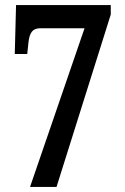

<svg xmlns="http://www.w3.org/2000/svg" viewBox="-20 -734 491 754"><path d="M98 0 312 -623H138Q116 -623 105.5 -610Q95 -597 92 -569L87 -522H38L43 -714H415V-677L202 0Z"/></svg>

Font: Noto Serif ExtraCondensed SemiBold
Style: Regular
Weight: 600
Width: 2
Designer: Monotype Design Team
Foundry: Monotype Imaging Inc.
Version: Version 2.015; ttfautohint (v1.8.4.7-5d5b)